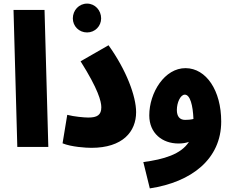

<svg xmlns="http://www.w3.org/2000/svg" viewBox="-20 -815 1292 1065"><path d="M76 0H248L227 -760H55Z M463 -635C507 -635 541 -670 541 -713C541 -758 507 -795 463 -795C418 -795 384 -758 384 -713C384 -670 418 -635 463 -635ZM327 -20C375 0 457 5 487 5C661 5 735 -85 735 -193C735 -281 681 -426 582 -564L427 -475C525 -320 542 -252 542 -220C542 -177 519 -163 470 -163C447 -163 391 -168 353 -178Z M811 230C1043 195 1207 67 1207 -141C1207 -313 1124 -436 1010 -437C893 -438 808 -301 808 -175C808 -76 880 -19 970 -19C992 -19 1011 -22 1028 -28C984 41 888 69 775 84ZM961 -205C961 -246 981 -290 1005 -290C1035 -290 1050 -230 1053 -155C1037 -151 1021 -150 1007 -150C976 -150 961 -170 961 -205Z"/></svg>

Font: Noto Sans Arabic UI XCn Bk
Style: Regular
Weight: 900
Width: 2
Designer: Monotype Design Team, Nadine Chahine and Nizar Qandah
Foundry: Monotype Imaging Inc.
Version: Version 2.010